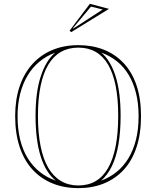

<svg xmlns="http://www.w3.org/2000/svg" viewBox="-20 -956 806 991"><path d="M384.5 -723Q455.9 -723 515.1 -699.8Q574.2 -676.6 617.6 -630.7Q661 -584.8 684.4 -516.3Q707.8 -447.7 707.8 -356.1Q707.8 -265.9 684.8 -196.4Q661.8 -126.8 618.9 -80.1Q576 -33.4 516.6 -9.2Q457.2 15 384.5 15Q311.1 15 251 -9.4Q191 -33.8 147.8 -80.7Q104.7 -127.7 81.5 -197.2Q58.3 -266.8 58.3 -356.5Q58.3 -441.7 81 -509.3Q103.8 -577 146.5 -624.6Q189.2 -672.3 249.5 -697.6Q309.8 -723 384.5 -723ZM384.5 -710.2Q333.8 -710.2 294.7 -688.2Q255.7 -666.2 229.3 -622.1Q202.9 -578 189.4 -512.1Q175.9 -446.3 175.9 -358.3Q175.9 -269.4 189.4 -202Q202.9 -134.6 229.3 -89.6Q255.7 -44.7 294.7 -21.7Q333.8 1.3 384.5 1.3Q435.1 1.3 473.5 -21Q511.8 -43.4 537.7 -88.3Q563.6 -133.3 576.8 -200.7Q590.1 -268 590.1 -358.7Q590.1 -447.2 576.8 -513.2Q563.6 -579.3 537.7 -623Q511.8 -666.6 473.5 -688.4Q435.1 -710.2 384.5 -710.2ZM268 -23.6Q216.3 -64.7 189.9 -149Q163.5 -233.2 163.5 -358.3Q163.5 -479.8 190.3 -561.6Q217 -643.5 264.5 -684Q219.4 -667.4 183.6 -637.8Q147.8 -608.2 122.7 -566.4Q97.5 -524.7 84.1 -472Q70.7 -419.3 70.7 -356.5Q70.7 -289.6 84 -235.3Q97.4 -181.1 123.2 -139.3Q149 -97.6 185.3 -68.7Q221.5 -39.8 268 -23.6ZM501.4 -23.6Q546.3 -39.8 581.8 -68.5Q617.4 -97.2 642.8 -138.9Q668.1 -180.6 681.8 -234.9Q695.4 -289.1 695.4 -356.1Q695.4 -423.1 681.6 -477.1Q667.7 -531.2 642.6 -572.1Q617.5 -612.9 582 -640.8Q546.4 -668.7 503 -684.4Q550.5 -644.4 576.5 -562.7Q602.5 -481 602.5 -358.7Q602.5 -274.9 591.1 -209.3Q579.6 -143.7 557 -97.5Q534.3 -51.2 501.4 -23.6ZM347.3 -790.1 339 -797.5 443.9 -936.4 542.5 -910.2ZM356.2 -810.1 358.7 -808.8 510.2 -907.1 449.4 -921.9Z"/></svg>

Font: Kalnia Glaze Thin
Style: Regular
Weight: 100
Version: Version 1.110